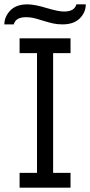

<svg xmlns="http://www.w3.org/2000/svg" viewBox="-25 -862 414 882"><path d="M299 -618H219V-68H299V0H65V-68H145V-618H65V-686H299ZM262 -750Q239 -750 220.5 -754Q202 -758 172 -767Q144 -776 128.5 -779.5Q113 -783 95 -783Q71 -783 57 -775Q43 -767 38 -750H-5Q-5 -785 22 -813.5Q49 -842 101 -842Q135 -842 193 -824Q244 -809 269 -809Q293 -809 307 -817Q321 -825 326 -842H369Q369 -805 341.5 -777.5Q314 -750 262 -750Z"/></svg>

Font: Chivo Light
Style: Regular
Weight: 300
Designer: Hector Gatti
Foundry: Omnibus-Type
Version: Version 1.007